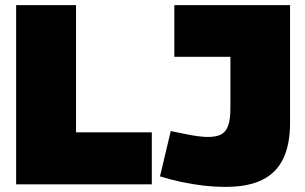

<svg xmlns="http://www.w3.org/2000/svg" viewBox="-20 -720 1192 750"><path d="M43 0V-700H277V-203H573V0ZM605 -31 647 -208Q678 -202 704 -196.5Q730 -191 752.5 -188Q775 -185 792 -185Q824 -185 843 -194.5Q862 -204 871 -228.5Q880 -253 880 -296V-498H661V-700H1113V-239Q1113 -156 1086.5 -100.5Q1060 -45 1004.5 -17.5Q949 10 862 10Q819 10 775.5 5Q732 0 689.5 -9Q647 -18 605 -31Z"/></svg>

Font: Georama ExtraCondensed Thin Black
Style: Regular
Weight: 900
Version: Version 1.001